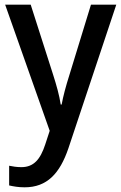

<svg xmlns="http://www.w3.org/2000/svg" viewBox="-20 -559 518 819"><path d="M2 -539 192 -1 173 57C152 121 124 154 71 154C52 154 33 151 19 148V232C37 236 58 240 85 240C180 240 235 182 272 73L476 -539H368L276 -239C261 -192 249 -147 243 -113H239C233 -153 221 -195 207 -239L111 -539Z"/></svg>

Font: Noto Sans Arabic UI SmCn Md
Style: Regular
Weight: 500
Width: 4
Designer: Monotype Design Team, Nadine Chahine and Nizar Qandah
Foundry: Monotype Imaging Inc.
Version: Version 2.010